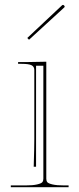

<svg xmlns="http://www.w3.org/2000/svg" viewBox="-20 -778 330 798"><path d="M93.3 -620.1 237.3 -755.4Q241.7 -759.8 246.1 -755.4Q251 -751 247.1 -747.1L100.6 -612.8ZM24.9 0V-7.3H85Q117.2 -7.3 134.5 -11.5Q151.9 -15.6 156 -21Q160.2 -26.4 160.2 -35.2V-504.9H129.9V-85H120.1Q122.6 -165 122.6 -200.2V-487.3Q122.6 -501.5 110.6 -507.1Q98.6 -512.7 69.8 -512.7H55.2V-520H89.8Q147.5 -520.5 172.4 -521.5V-35.2Q172.4 -26.4 176.5 -21Q180.7 -15.6 198 -11.5Q215.3 -7.3 247.6 -7.3H265.1V0Z"/></svg>

Font: ZnikomitNo25
Style: Regular
Weight: 100
Designer: gluk
Foundry: gluk
Version: Version 0.56